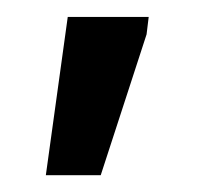

<svg xmlns="http://www.w3.org/2000/svg" viewBox="-20 -772 240 227"><path d="M60.1 -752H155.8L153.3 -731.4L99.1 -564.9H34.2Z"/></svg>

Font: NoticiaText-Italic
Style: Italic
Weight: 400
Italic angle: -8°
Designer: JM Sole
Foundry: JM Sole
Version: Version 1.003